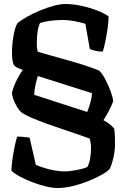

<svg xmlns="http://www.w3.org/2000/svg" viewBox="-20 -740 631 960"><path d="M268 200Q242 200 209 192Q176 184 142 171Q108 158 80 143Q52 128 37 113Q38 84 43 51Q48 18 54 -11Q60 -40 66 -57Q84 -57 97 -55.5Q110 -54 128 -52L159 84Q177 92 202.5 100Q228 108 254.5 112.5Q281 117 301 117Q327 117 362 110.5Q397 104 417 95Q426 78 430.5 53Q435 28 435 4Q435 -12 433.5 -23Q432 -34 429 -47Q414 -53 380 -64.5Q346 -76 303 -90.5Q260 -105 216.5 -120.5Q173 -136 138 -151Q103 -166 86 -179Q75 -189 64.5 -206.5Q54 -224 47 -243.5Q40 -263 40 -278Q49 -312 65.5 -343.5Q82 -375 94 -390Q76 -398 65 -402.5Q54 -407 48 -417Q43 -430 41.5 -445.5Q40 -461 40 -479Q40 -518 47.5 -560.5Q55 -603 67 -624Q85 -639 115 -656Q145 -673 180 -687.5Q215 -702 248.5 -711Q282 -720 307 -720Q345 -720 386.5 -711Q428 -702 464.5 -688Q501 -674 523 -658Q523 -633 518 -598.5Q513 -564 506.5 -532Q500 -500 494 -482Q475 -482 457 -486Q439 -490 429 -495L407 -621Q384 -628 353 -634Q322 -640 290 -640Q264 -640 234.5 -636.5Q205 -633 180 -625Q171 -606 167.5 -578.5Q164 -551 164 -523Q164 -510 165 -501Q166 -492 168 -482Q176 -479 202.5 -471.5Q229 -464 266.5 -453.5Q304 -443 344 -431.5Q384 -420 419 -408Q454 -396 476 -387Q492 -371 507 -342.5Q522 -314 533 -284Q544 -254 546 -234Q537 -209 523 -183Q509 -157 497 -139Q518 -128 530.5 -117.5Q543 -107 551 -97Q554 -80 554.5 -52.5Q555 -25 555 -7Q553 24 546 53.5Q539 83 529 104Q518 117 490 133Q462 149 424 164.5Q386 180 345.5 190Q305 200 268 200ZM416 -180Q426 -205 432.5 -229Q439 -253 440 -274L169 -360Q164 -344 158 -318.5Q152 -293 151 -266Z"/></svg>

Font: Texturina
Style: Bold
Weight: 700
Designer: Guillermo Torres Carreño
Foundry: Omnibus-Type
Version: Version 1.002; ttfautohint (v1.8.3)